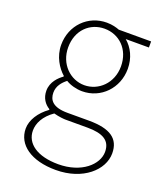

<svg xmlns="http://www.w3.org/2000/svg" viewBox="-146 -632 822 981"><g transform="rotate(20 265.0 -141.5)"><path d="M275 257C423 257 518 169 518 79C518 -1 465 -38 349 -38H232C151 -38 129 -71 129 -111C129 -147 151 -172 175 -191C199 -176 234 -167 264 -167C366 -167 445 -249 445 -354C445 -414 420 -463 383 -494H509V-527H333C318 -533 294 -540 264 -540C163 -540 83 -461 83 -354C83 -290 117 -238 150 -209V-205C127 -189 92 -156 92 -108C92 -68 112 -40 139 -24V-20C90 15 59 64 59 110C59 198 141 257 275 257ZM264 -200C188 -200 121 -263 121 -354C121 -449 186 -507 264 -507C343 -507 408 -448 408 -354C408 -263 341 -200 264 -200ZM277 225C162 225 97 177 97 107C97 68 118 24 170 -12C199 -4 227 -2 234 -2H354C437 -2 481 22 481 84C481 153 403 225 277 225Z"/></g></svg>

Font: Kinto Sans Thin
Style: Regular
Weight: 100
Designer: Authors: Ryoko NISHIZUKA  (kana & ideographs); Paul D. Hunt (Latin, Greek & Cyrillic); Wenlong ZHANG  (bopomofo); Sandol
Foundry: Adobe Systems Incorporated, ookami Inc.
Version: Version 0.001